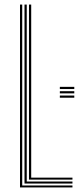

<svg xmlns="http://www.w3.org/2000/svg" viewBox="-20 -820 354 840"><path d="M67.5 0V-800H77.2V-8.5H297V0ZM87.2 -17V-800H97V-25.8H297V-17ZM106.8 -34.2V-800H116.5V-42.8H297V-34.2ZM241.8 -402H305V-392.5H241.8ZM241.8 -421H305V-411.5H241.8ZM241.8 -440H305V-430.5H241.8Z"/></svg>

Font: Big Shoulders Inline Text ExtraLight
Style: Regular
Weight: 250
Version: Version 2.002